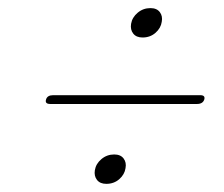

<svg xmlns="http://www.w3.org/2000/svg" viewBox="-20 -584 548 469"><path d="M328.2 -492.4Q313 -492.4 305.5 -501.9Q297.9 -511.5 300.2 -525.8Q302.8 -541.6 316.3 -552.9Q329.7 -564.2 347.5 -564.2Q363 -564.2 370.4 -554.4Q377.8 -544.6 375.1 -530.7Q372.9 -515.3 359.8 -503.8Q346.7 -492.4 328.2 -492.4ZM92.5 -341Q95.5 -351.5 110 -351.5H469Q482 -351.5 479 -341Q475.5 -330 461 -330H103Q89 -330 92.5 -341ZM239.7 -134.9Q224.5 -134.9 217 -144.4Q209.4 -154 211.7 -168.3Q214.3 -184.1 227.8 -195.4Q241.2 -206.7 259 -206.7Q274.5 -206.7 281.9 -196.9Q289.3 -187.1 286.6 -173.2Q284.4 -157.8 271.3 -146.3Q258.2 -134.9 239.7 -134.9Z"/></svg>

Font: Fraunces 72pt S000 Light
Style: Italic
Weight: 300
Italic angle: -16°
Version: Version 1.000; ttfautohint (v1.8.3)